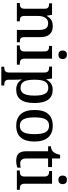

<svg xmlns="http://www.w3.org/2000/svg" viewBox="923 -1726 1040 2926"><g transform="rotate(90 1443.0 -263.0)"><path d="M26 0H305V-45H300C256 -45 223 -53 223 -112V-317C223 -402 251 -477 335 -477C410 -477 436 -427 436 -341V0H624V-45H619C574 -45 546 -54 546 -117V-352C546 -488 485 -547 379 -547C312 -547 263 -527 224 -458H219L206 -536H31V-491H36C80 -491 113 -482 113 -424V-116C113 -54 78 -45 33 -45H26Z M815 -633C850 -633 880 -651 880 -698C880 -746 850 -763 815 -763C778 -763 750 -746 750 -698C750 -651 778 -633 815 -633ZM672 0H966V-45H953C909 -45 874 -55 874 -117V-536H680V-491H685C728 -491 764 -481 764 -423V-113C764 -55 728 -45 685 -45H672Z M997 237H1282V192H1274C1234 192 1195 184 1195 125V40C1195 13 1194 -34 1191 -73H1195C1224 -23 1270 10 1345 10C1478 10 1550 -75 1550 -268C1550 -461 1478 -546 1346 -546C1268 -546 1222 -508 1193 -449H1189L1176 -536H995V-491H1007C1049 -491 1085 -482 1085 -422V122C1085 183 1046 192 1006 192H997ZM1322 -56C1224 -56 1195 -130 1195 -268C1195 -409 1224 -479 1322 -479C1404 -479 1437 -408 1437 -269C1437 -130 1404 -56 1322 -56Z M1895 10C2054 10 2137 -81 2137 -269C2137 -456 2046 -547 1898 -547C1738 -547 1656 -456 1656 -269C1656 -81 1746 10 1895 10ZM1897 -45C1803 -45 1769 -122 1769 -269C1769 -417 1802 -491 1896 -491C1990 -491 2024 -417 2024 -269C2024 -122 1991 -45 1897 -45Z M2434 10C2474 10 2516 0 2535 -9V-58C2514 -54 2493 -51 2469 -51C2422 -51 2395 -81 2395 -146V-476H2526V-536H2395V-659H2339C2329 -610 2315 -577 2293 -554C2272 -531 2239 -519 2209 -519V-476H2285V-146C2285 -30 2333 10 2434 10Z M2721 -633C2756 -633 2786 -651 2786 -698C2786 -746 2756 -763 2721 -763C2684 -763 2656 -746 2656 -698C2656 -651 2684 -633 2721 -633ZM2578 0H2872V-45H2859C2815 -45 2780 -55 2780 -117V-536H2586V-491H2591C2634 -491 2670 -481 2670 -423V-113C2670 -55 2634 -45 2591 -45H2578Z"/></g></svg>

Font: Noto Serif Ethiopic Medium
Style: Regular
Weight: 500
Designer: Monotype Design Team
Foundry: Monotype Imaging Inc.
Version: Version 2.102